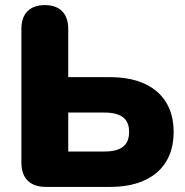

<svg xmlns="http://www.w3.org/2000/svg" viewBox="-20 -734 728 754"><path d="M414 0C567 0 662 -77 662 -216C662 -354 567 -431 414 -431H248V-620C248 -681 215 -714 156 -714C97 -714 64 -681 64 -620V-95C64 -34 98 0 160 0ZM248 -292H389C457 -292 487 -267 487 -216C487 -164 457 -139 389 -139H248Z"/></svg>

Font: Nunito Black
Style: Regular
Weight: 900
Designer: Vernon Adams
Foundry: Vernon Adams
Version: Version 3.602